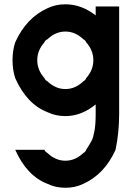

<svg xmlns="http://www.w3.org/2000/svg" viewBox="-20 -530 632 893"><path d="M425 -44.2Q358.3 10 284.2 10Q238.3 10 200.8 -8.3Q105 -45 50.8 -166.7Q38.3 -204.2 38.3 -250Q38.3 -295.8 50.8 -333.3Q102.5 -447.5 200.8 -491.7Q238.3 -510 284.2 -510Q359.2 -510 425 -458.3V-500H534.2V0Q534.2 85 517.5 166.7Q465.8 280.8 367.5 325Q330 343.3 284.2 343.3Q238.3 343.3 200.8 325Q105 288.3 50.8 166.7H186.7Q190 175.8 200.8 181.7Q238.3 217.5 284.2 217.5Q330 217.5 367.5 181.7Q377.5 176.7 380.8 166.7Q400.8 135.8 407.5 121.7Q414.2 107.5 419.6 77.9Q425 48.3 425 0ZM367.5 -151.7Q377.5 -156.7 380.8 -166.7Q414.2 -204.2 414.2 -250Q414.2 -295.8 380.8 -333.3Q377.5 -342.5 367.5 -347.5Q330 -383.3 284.2 -383.3Q238.3 -383.3 200.8 -347.5Q189.2 -341.7 186.7 -333.3Q153.3 -295.8 153.3 -250Q153.3 -204.2 186.7 -166.7Q190 -157.5 200.8 -151.7Q238.3 -115.8 284.2 -115.8Q330 -115.8 367.5 -151.7Z"/></svg>

Font: 0xA000
Style: Bold
Weight: 700
Version: Version 0.1